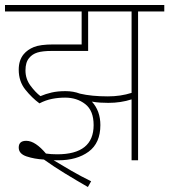

<svg xmlns="http://www.w3.org/2000/svg" viewBox="-20 -642 678 769"><path d="M241 -251Q214 -251 188.5 -246Q163 -241 138 -228Q108 -250 81.5 -283Q55 -316 55 -363Q55 -401 75 -425Q90 -443 115.5 -453.5Q141 -464 194 -464H307V-596H0V-622H638V-596H533V0H507V-244Q464 -230 414 -230Q398 -230 381.5 -231Q365 -232 348 -235Q382 -198 382 -141Q382 -69 335 -34.5Q288 0 213 0Q204 0 195 0Q228 20 266 42Q304 64 345 84L332 107Q285 80 240 52.5Q195 25 156 -3Q118 -5 86.5 -15.5Q55 -26 55 -51Q55 -78 85 -78Q104 -78 124 -64.5Q144 -51 164 -27Q185 -24 209 -24Q355 -24 355 -141Q355 -199 321.5 -225Q288 -251 241 -251ZM412 -256Q463 -256 507 -270V-596H333V-438H188Q150 -438 129.5 -431.5Q109 -425 97 -410Q82 -393 82 -360Q82 -326 102 -299Q122 -272 142 -257Q163 -266 187 -271.5Q211 -277 242 -277Q274 -277 300 -267Q347 -256 412 -256Z"/></svg>

Font: Noto Sans SemiCondensed Thin
Style: Italic
Weight: 100
Width: 4
Italic angle: -12°
Designer: Monotype Design Team
Foundry: Monotype Imaging Inc.
Version: Version 2.013; ttfautohint (v1.8.4.7-5d5b)